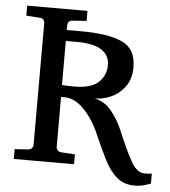

<svg xmlns="http://www.w3.org/2000/svg" viewBox="-53 -719 742 837"><g transform="rotate(5 318.5 -300.5)"><path d="M566.9 69.8Q520 69.8 489.3 43.9Q458.5 18.1 435.1 -27.6Q411.6 -73.2 385.7 -133.3Q356.9 -201.7 315.4 -244.4Q273.9 -287.1 230.5 -287.1H213.9V-68.8Q213.9 -61.5 219.2 -54.7Q224.6 -47.9 234.9 -46.9L295.9 -43V0H32.2V-43L91.8 -46.9Q102.5 -47.9 107.7 -54.7Q112.8 -61.5 112.8 -68.8V-602.1Q112.8 -609.4 107.7 -616Q102.5 -622.6 91.8 -623L32.2 -627V-670.9H295.9V-627L234.9 -623Q214.8 -621.6 213.4 -602.1V-580.1H276.4Q394.5 -580.1 455.8 -552.2Q517.1 -524.4 517.1 -443.4Q517.1 -393.1 493.2 -359.6Q469.2 -326.2 433.3 -309.8Q397.5 -293.5 360.4 -293.5Q405.3 -284.2 435.1 -247.3Q464.8 -210.4 483.9 -165.5Q523.4 -71.3 548.3 -29.1Q573.2 13.2 605 13.2Q610.4 13.2 620.4 12.9Q630.4 12.7 637.2 10.7V54.7Q625 59.6 607.4 64.7Q589.8 69.8 566.9 69.8ZM265.6 -337.4Q342.3 -337.4 373.8 -368.2Q405.3 -398.9 405.3 -443.4Q405.3 -485.4 370.4 -508.8Q335.4 -532.2 261.2 -532.2H213.4V-339.4Q221.7 -338.9 234.4 -338.1Q247.1 -337.4 265.6 -337.4Z"/></g></svg>

Font: Charis
Style: Regular
Weight: 400
Designer: Walt Agee, Miriam Martin, Annie Olsen, Victor Gaultney, Lorna Priest, Alan Ward, Bob Hallissy, Martin Hosken, Sharon Cor
Foundry: SIL Global
Version: Version 7.000